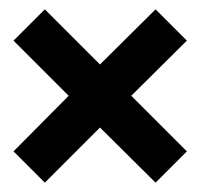

<svg xmlns="http://www.w3.org/2000/svg" viewBox="-20 -372 423 411"><path d="M76 19 9 -48 127 -167 9 -285 76 -352 194 -234 313 -352 380 -285 261 -167 380 -48 313 19 194 -99Z"/></svg>

Font: Junicode
Style: Bold
Weight: 700
Designer: Peter S. Baker
Version: Version 2.100; ttfautohint (v1.8.4)